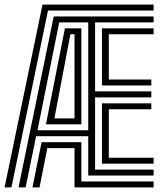

<svg xmlns="http://www.w3.org/2000/svg" viewBox="-20 -820 714 840"><path d="M0 0 166 -800H652V-774H190L30 0ZM61 0 215 -748H652V-722H396V-420H642V-394H396V-78H652V-52H366V-224H138L92 0ZM144 -250H366V-722H239ZM181 -276 264 -696H336V-276ZM426 -446V-696H652V-670H456V-472H642V-446ZM218 -302H306V-670H288ZM426 -104V-368H642V-342H456V-130H652V-104ZM122 0 162 -198H336V-26H652V0H306V-172H187L153 0Z"/></svg>

Font: Big Shoulders Inline Display Black
Style: Regular
Weight: 900
Designer: Patric King
Foundry: XO Type Co
Version: Version 1.000